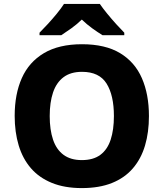

<svg xmlns="http://www.w3.org/2000/svg" viewBox="-20 -951 836 981"><path d="M741 -358Q741 -275 721 -207.5Q701 -140 659 -91Q617 -42 552 -16Q487 10 398 10Q310 10 245 -16.5Q180 -43 138 -91.5Q96 -140 75.5 -208Q55 -276 55 -359Q55 -470 91.5 -552Q128 -634 204.5 -679.5Q281 -725 399 -725Q518 -725 593.5 -679.5Q669 -634 705 -551.5Q741 -469 741 -358ZM234 -358Q234 -288 251 -237.5Q268 -187 304.5 -160Q341 -133 398 -133Q457 -133 493 -160Q529 -187 545.5 -237.5Q562 -288 562 -358Q562 -464 524.5 -524Q487 -584 399 -584Q341 -584 304.5 -556.5Q268 -529 251 -478.5Q234 -428 234 -358ZM490 -931Q505 -909 527.5 -881.5Q550 -854 573.5 -828Q597 -802 615 -784V-771H504Q478 -787 451 -806.5Q424 -826 398 -851Q372 -826 345.5 -807Q319 -788 293 -771H182V-784Q201 -803 224.5 -828.5Q248 -854 270.5 -881.5Q293 -909 307 -931Z"/></svg>

Font: Noto Sans Devanagari ExtraBold
Style: Regular
Weight: 800
Version: Version 2.003